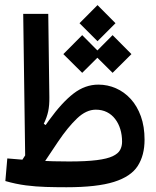

<svg xmlns="http://www.w3.org/2000/svg" viewBox="-20 -749 626 771"><path d="M247.1 2.9Q205.1 2.9 164.8 1.7Q124.5 0.5 84.2 -4.6Q43.9 -9.8 1.5 -22L9.3 -112.8Q73.7 -106.9 133.3 -103.8Q192.9 -100.6 257.3 -100.6Q326.2 -100.6 368.4 -106Q410.6 -111.3 432.6 -121.8Q454.6 -132.3 462.4 -147Q470.2 -161.6 470.2 -179.7Q470.2 -207 463.1 -230.2Q456.1 -253.4 442.4 -271.2Q428.7 -289.1 409.2 -298.8Q389.6 -308.6 364.7 -308.6Q326.2 -308.6 289.3 -273.4Q252.4 -238.3 212.9 -179.7Q173.3 -121.1 126 -49.8L58.6 -90.3Q126.5 -196.3 177.7 -267.1Q229 -337.9 275.4 -373.5Q321.8 -409.2 375 -409.2Q412.1 -409.2 445.6 -394.5Q479 -379.9 504.9 -351.6Q530.8 -323.2 545.7 -282Q560.5 -240.7 560.5 -188Q560.5 -125.5 533.2 -82.8Q505.9 -40 437.7 -18.6Q369.6 2.9 247.1 2.9ZM81.5 -91.8 73.2 -693.4H173.8L178.2 -358.4Q178.7 -326.7 173.6 -302.2Q168.5 -277.8 155.8 -252L171.4 -241.2ZM371.6 -583.5 299.3 -655.8 371.6 -728.5 443.8 -655.8ZM432.1 -456.5 356.4 -531.7 432.1 -607.9 507.8 -531.7ZM310.1 -456.5 234.4 -531.7 310.1 -607.9 385.7 -531.7Z"/></svg>

Font: Cascadia Code
Style: Regular
Weight: 400
Monospace: yes
Designer: Aaron Bell
Foundry: Saja Typeworks
Version: Version 2106.017